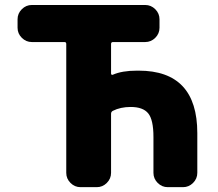

<svg xmlns="http://www.w3.org/2000/svg" viewBox="-20 -775 878 774"><path d="M656.2 -20.5Q632.8 -20.5 615.7 -37.6Q598.6 -54.7 598.6 -78.1V-222.7Q598.6 -292 577.6 -317.9Q556.6 -343.8 506.8 -343.8Q465.8 -343.8 434.6 -328.1Q427.7 -324.2 427.7 -316.4V-78.1Q427.7 -54.7 410.6 -37.6Q393.6 -20.5 370.1 -20.5H304.7Q281.2 -20.5 264.2 -37.6Q247.1 -54.7 247.1 -78.1V-597.7Q247.1 -605.5 240.2 -605.5H108.4Q85 -605.5 67.9 -622.6Q50.8 -639.6 50.8 -663.1V-697.3Q50.8 -720.7 67.9 -737.8Q85 -754.9 108.4 -754.9H565.4Q588.9 -754.9 606 -737.8Q623 -720.7 623 -697.3V-663.1Q623 -639.6 606 -622.6Q588.9 -605.5 565.4 -605.5H435.5Q427.7 -605.5 427.7 -597.7V-478.5Q427.7 -475.6 429.7 -474.1Q431.6 -472.7 434.6 -473.6Q471.7 -490.2 532.2 -490.2Q536.1 -490.2 539.1 -490.2Q775.4 -490.2 775.4 -238.3V-78.1Q775.4 -54.7 758.3 -37.6Q741.2 -20.5 717.8 -20.5Z"/></svg>

Font: Gen Jyuu Gothic Heavy
Style: Bold
Weight: 900
Designer: [Source Han Sans]
Ryoko NISHIZUKA  (kana & ideographs); Paul D. Hunt (Latin, Greek & Cyrillic); Wenlong ZHANG  (bopomofo
Version: Version 1.002.20150607